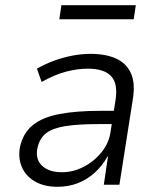

<svg xmlns="http://www.w3.org/2000/svg" viewBox="-20 -710 608 738"><path d="M201 8Q149 8 113.5 -13Q78 -34 63.5 -69Q49 -104 57 -146Q69 -199 106 -229Q143 -259 207.5 -271.5Q272 -284 366 -284H430L422 -233H357Q282 -233 233 -225.5Q184 -218 158 -198.5Q132 -179 124 -141Q115 -98 141.5 -73Q168 -48 218 -48Q261 -48 301 -68.5Q341 -89 370 -124.5Q399 -160 405 -204L424 -325Q434 -389 407 -417.5Q380 -446 318 -446Q277 -446 233.5 -434.5Q190 -423 140 -395L122 -446Q155 -465 190 -477.5Q225 -490 260 -496.5Q295 -503 328 -503Q386 -503 426 -485Q466 -467 483.5 -428Q501 -389 490 -325L439 0H379L395 -108H393Q374 -74 345.5 -47.5Q317 -21 280.5 -6.5Q244 8 201 8ZM208 -636 216 -690H502L494 -636Z"/></svg>

Font: Nunito Sans 7pt SemiCondensed Light
Style: Italic
Weight: 300
Width: 4
Italic angle: -9°
Designer: Vernon Adams
Foundry: Vernon Adams
Version: Version 3.101;gftools[0.9.27]